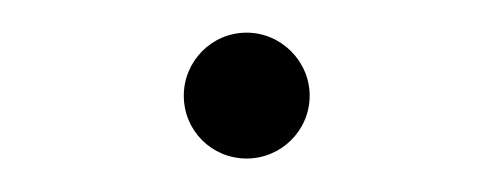

<svg xmlns="http://www.w3.org/2000/svg" viewBox="-20 -92 300 117"><path d="M130.3 4.6C151.3 4.6 168.7 -12.4 168.7 -33.7C168.7 -54.7 151.3 -72.1 130.3 -72.1C109 -72.1 92 -54.7 92 -33.7C92 -12.4 109 4.6 130.3 4.6Z"/></svg>

Font: Karasuma Gothic
Style: Thin
Weight: 200
Designer: Rasmus Andersson / Ryoko Ishizuka
Foundry: rsms
Version: Version 1.00